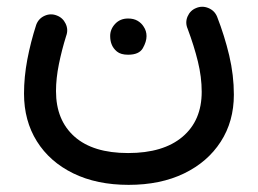

<svg xmlns="http://www.w3.org/2000/svg" viewBox="-20 -280 743 554"><path d="M351.1 253.4Q259.3 253.4 191.4 220.2Q123.5 187 86.4 127.7Q49.3 68.4 49.3 -9.8Q49.3 -57.6 58.8 -108.2Q68.4 -158.7 84.5 -208.5Q91.3 -226.6 108.6 -234.4Q126 -242.2 143.6 -235.4Q161.1 -229 169.4 -211.7Q177.7 -194.3 170.9 -176.3Q158.2 -135.7 149.9 -94.7Q141.6 -53.7 141.6 -17.1Q141.6 66.9 195.1 114.3Q248.5 161.6 349.6 161.6Q451.2 161.6 506.6 114.7Q562 67.9 562 -15.1Q562 -57.6 551 -102.5Q540 -147.5 521.5 -196.8Q513.7 -214.8 521.2 -232.4Q528.8 -250 545.9 -256.8Q563.5 -264.2 581.3 -256.8Q599.1 -249.5 606.4 -231.9Q627.9 -176.8 641.4 -119.9Q654.8 -63 654.8 -6.8Q654.8 70.3 616.9 128.9Q579.1 187.5 511 220.5Q442.9 253.4 351.1 253.4ZM297.9 -176.3Q297.9 -195.8 312.3 -211.2Q326.7 -226.6 349.6 -226.6Q365.7 -226.6 377 -220Q388.2 -213.4 394.5 -203.1Q402.8 -190.9 402.8 -175.8Q402.8 -159.7 392.1 -140.9Q381.3 -122.1 349.6 -122.1Q328.6 -122.1 317.4 -131.3Q306.2 -140.6 301.8 -152.8Q297.9 -163.1 297.9 -176.3Z"/></svg>

Font: Mikhak-FD Medium
Style: Regular
Weight: 500
Designer: Amin Abedi
Version: Version 3.2